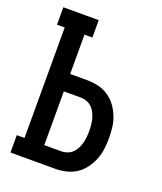

<svg xmlns="http://www.w3.org/2000/svg" viewBox="-136 -824 772 913"><g transform="rotate(20 250.0 -367.5)"><path d="M26 0V-88H65V-647H26V-735H205V-647H165V-448H252Q280 -448 307.5 -441.5Q335 -435 358 -420Q381 -405 398 -382.5Q415 -360 425.5 -334Q436 -308 439.5 -280Q443 -252 443 -224Q443 -196 439.5 -168.5Q436 -141 425.5 -115Q415 -89 398 -66Q381 -43 358 -28Q335 -13 307.5 -6.5Q280 0 252 0ZM252 -88Q267 -88 281.5 -93.5Q296 -99 307 -109.5Q318 -120 325 -134Q332 -148 336 -163Q340 -178 341.5 -193.5Q343 -209 343 -224Q343 -239 341.5 -254.5Q340 -270 336 -285Q332 -300 325 -314Q318 -328 307 -338.5Q296 -349 281.5 -354.5Q267 -360 252 -360H165V-88Z"/></g></svg>

Font: Iosevka Curly Slab Semibold
Style: Regular
Weight: 600
Monospace: yes
Designer: Belleve Invis
Foundry: Belleve Invis
Version: Version 22.1.2; ttfautohint (v1.8.4)